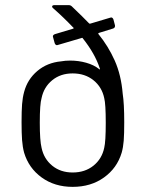

<svg xmlns="http://www.w3.org/2000/svg" viewBox="-20 -720 571 748"><path d="M464 -244Q464 -198 462 -172Q460 -146 454 -125Q436 -65 385 -28.5Q334 8 263 8Q193 8 142.5 -28.5Q92 -65 74 -125Q68 -147 66 -174Q64 -201 64 -244Q64 -288 66 -314Q68 -340 74 -362Q87 -411 125.5 -443.5Q164 -476 218 -481Q234 -484 253 -484Q286 -484 316 -475.5Q346 -467 366 -451Q368 -449 369 -449.5Q370 -450 369 -453Q350 -511 303 -570Q301 -574 298 -572L206 -545L202 -544Q196 -544 193 -552L187 -574L186 -578Q186 -584 194 -587L264 -608Q270 -610 265 -613Q228 -652 187 -688Q183 -691 183 -694Q183 -700 192 -700H248Q255 -700 260 -695Q304 -653 327 -629Q329 -627 332 -628L409 -651L413 -652Q419 -652 422 -644L428 -621V-618Q428 -612 421 -609L366 -592Q362 -591 363 -588Q402 -540 427 -484Q452 -428 458 -355Q464 -317 464 -244ZM392 -242Q392 -315 386 -338Q377 -381 344 -407.5Q311 -434 263 -434Q216 -434 183.5 -407.5Q151 -381 142 -338Q135 -315 135 -242Q135 -172 142 -144Q151 -101 183.5 -74.5Q216 -48 263 -48Q311 -48 344 -74.5Q377 -101 386 -144Q392 -168 392 -242Z"/></svg>

Font: Amber EN
Style: Regular
Weight: 400
Designer: Jeremy Tribby
Foundry: Tribby Type Co.
Version: Version 1.403 November 24, 2021